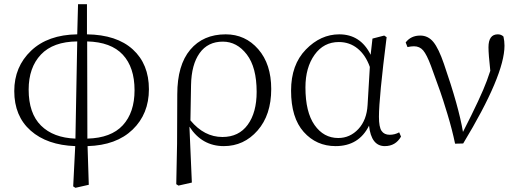

<svg xmlns="http://www.w3.org/2000/svg" viewBox="-20 -691 2501 926"><path d="M400.4 -491.2 401.4 -22.5Q515.6 -25.4 572.3 -86.9Q628.9 -148.4 628.9 -255.9Q628.9 -366.2 572.3 -427.2Q515.6 -488.3 400.4 -491.2ZM343.8 -22.5 352.5 -491.2Q236.3 -490.2 177.2 -427.7Q118.2 -365.2 118.2 -258.8Q118.2 -144.5 177.7 -85.4Q237.3 -26.4 343.8 -22.5ZM399.4 -670.9V-525.4Q543 -523.4 620.6 -452.6Q698.2 -381.8 698.2 -260.7Q698.2 -141.6 619.6 -65.9Q541 9.8 402.3 13.7L408.2 200.2L343.8 214.8L333 208L342.8 13.7Q207 8.8 127.9 -61Q48.8 -130.9 48.8 -252Q48.8 -369.1 129.9 -446.3Q210.9 -523.4 352.5 -525.4L356.4 -670.9Z M1052.7 -30.3Q1131.8 -30.3 1174.8 -89.4Q1217.8 -148.4 1217.8 -248Q1217.8 -366.2 1170.4 -428.2Q1123 -490.2 1054.7 -490.2Q982.4 -490.2 942.9 -435.1Q903.3 -379.9 901.4 -281.2Q899.4 -149.4 898.4 -110.4Q964.8 -30.3 1052.7 -30.3ZM834 2 835 -236.3Q835 -377 897.5 -451.2Q960 -525.4 1068.4 -525.4Q1163.1 -525.4 1225.6 -453.6Q1288.1 -381.8 1288.1 -261.7Q1288.1 -136.7 1222.2 -61.5Q1156.2 13.7 1059.6 13.7Q954.1 13.7 893.6 -80.1L905.3 189.5L840.8 204.1L830.1 197.3Z M1752.9 -185.5 1763.7 -368.2Q1743.2 -425.8 1704.6 -457Q1666 -488.3 1614.3 -488.3Q1541 -488.3 1497.1 -426.8Q1453.1 -365.2 1453.1 -269.5Q1453.1 -150.4 1497.1 -87.9Q1541 -25.4 1611.3 -25.4Q1668 -25.4 1708.5 -68.8Q1749 -112.3 1752.9 -185.5ZM1905.3 -52.7 1914.1 -32.2Q1887.7 13.7 1835.9 13.7Q1770.5 13.7 1759.8 -85Q1710.9 13.7 1598.6 13.7Q1505.9 13.7 1444.8 -54.7Q1383.8 -123 1383.8 -253.9Q1383.8 -378.9 1455.1 -452.1Q1526.4 -525.4 1616.2 -525.4Q1718.8 -525.4 1767.6 -426.8L1776.4 -504.9L1833 -519.5L1844.7 -511.7Q1807.6 -218.8 1807.6 -127.9Q1807.6 -78.1 1820.3 -59.6Q1833 -41 1859.4 -41Q1883.8 -41 1905.3 -52.7Z M1945.3 -463.9 1936.5 -486.3Q1961.9 -519.5 2006.8 -519.5Q2044.9 -519.5 2070.3 -488.3Q2095.7 -457 2121.1 -382.8Q2192.4 -176.8 2212.9 -54.7Q2299.8 -224.6 2328.1 -301.8Q2336.9 -325.2 2344.7 -349.6Q2335.9 -429.7 2335.9 -462.9Q2335.9 -525.4 2380.9 -525.4Q2397.5 -525.4 2408.2 -514.6Q2413.1 -493.2 2413.1 -470.7Q2413.1 -328.1 2213.9 1L2174.8 2Q2161.1 -64.5 2138.2 -140.1Q2115.2 -215.8 2103 -250Q2090.8 -284.2 2058.6 -373Q2038.1 -427.7 2021 -447.8Q2003.9 -467.8 1976.6 -467.8Q1962.9 -467.8 1945.3 -463.9Z"/></svg>

Font: GenYoMin TW TTF Light
Style: Regular
Weight: 300
Version: Version 1.300